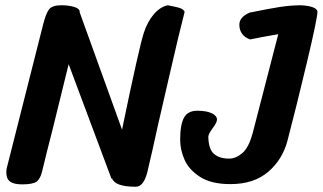

<svg xmlns="http://www.w3.org/2000/svg" viewBox="-20 -688 1227 730"><path d="M682 -643Q661 -562 627 -413.5Q593 -265 581 -214Q559 -112 540 -33Q526 22 496 22Q417 22 406 -10L404 -8L241 -444L179 -192Q161 -123 140 -36Q133 -7 118.5 3Q104 13 64 13Q33 13 18.5 2.5Q4 -8 4 -33Q4 -44 7 -54L144 -595Q155 -639 167.5 -653.5Q180 -668 213 -668Q240 -668 261 -662Q282 -656 283 -644V-641L444 -195Q509 -509 527 -564Q541 -606 565 -634Q589 -662 618 -668Q655 -661 666.5 -656.5Q678 -652 682 -643ZM1187 -644Q1187 -619 1147 -451Q1107 -283 1073 -153Q1054 -81 999.5 -34.5Q945 12 856 12Q783 12 740.5 -15.5Q698 -43 681.5 -81Q665 -119 665 -156Q665 -214 679.5 -240.5Q694 -267 730 -267Q765 -267 785 -257.5Q805 -248 805 -233Q805 -223 789 -201Q772 -178 772 -168Q773 -121 793.5 -103Q814 -85 851 -85Q877 -85 901.5 -106Q926 -127 941 -183L1038 -558Q973 -547 931 -538Q911 -545 900.5 -559.5Q890 -574 890 -594Q890 -623 929 -640Q1008 -656 1044 -661.5Q1080 -667 1117 -668Q1144 -668 1164.5 -662Q1185 -656 1187 -644ZM282 -645ZM404 -21Z"/></svg>

Font: Sriracha
Style: Regular
Weight: 400
Designer: Suppakit Chalermlarp
Version: Version 1.002g